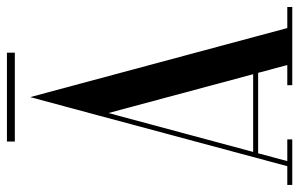

<svg xmlns="http://www.w3.org/2000/svg" viewBox="-193 -671 842 540"><g transform="rotate(-90 228.0 -401.0)"><path d="M99.9 -802.5V-780.3H349.9V-802.5ZM224.9 -737 172.9 -544V-543.7L30.6 -14H-22.1V0H105.9V-14H44.9L66.9 -96H293.1L315.1 -14H258.4V0H478.4V-14H419.1ZM180.1 -517 289.3 -110H70.7Z"/></g></svg>

Font: Picaflor 36 pt
Style: Regular
Weight: 400
Designer: Ariel Martín Pérez
Foundry: Tunera Type Foundry
Version: Version 1.000;hotconv 1.0.109;makeotfexe 2.5.65596